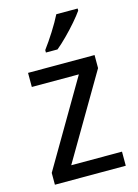

<svg xmlns="http://www.w3.org/2000/svg" viewBox="-117 -923 642 895"><g transform="rotate(-15 204.5 -476.0)"><path d="M376 -93H34V-150L275 -561H48V-629H369V-566L131 -161H376ZM349 -849Q336 -830 311.5 -801.5Q287 -773 259 -745Q231 -717 209 -699H153V-711Q177 -743 203 -784Q229 -825 246 -859H349Z"/></g></svg>

Font: Noto Sans Telugu UI SemiCondensed
Style: Regular
Weight: 400
Width: 4
Designer: Jelle Bosma - Monotype Design Team
Foundry: Monotype Imaging Inc.
Version: Version 2.005; ttfautohint (v1.8.4.7-5d5b)